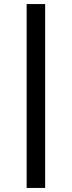

<svg xmlns="http://www.w3.org/2000/svg" viewBox="-20 -763 353 944"><path d="M111 161V-743H202V161Z"/></svg>

Font: Saira Expanded Medium
Style: Regular
Weight: 500
Width: 7
Designer: Hector Gatti with collaboration of the Omnibus-Type team
Foundry: Omnibus-Type
Version: Version 1.100; ttfautohint (v1.8.3)